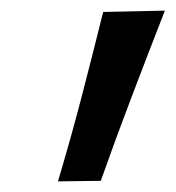

<svg xmlns="http://www.w3.org/2000/svg" viewBox="-20 -709 330 361"><path d="M89 -368Q113 -448.5 133.8 -528.2Q154.5 -608 174 -686.5L290 -689Q259 -609.5 228.5 -529.5Q198 -449.5 169.5 -369Z"/></svg>

Font: Heraclito Medium
Style: Italic
Weight: 500
Italic angle: -12°
Designer: Kostas Bartsokas (font) & Cristiano Sobral (main changes)
Foundry: Kostas Bartsokas (font) & Cristiano Sobral (main changes)
Version: Version 1.00;July 8, 2020;FontCreator 13.0.0.2655 64-bit